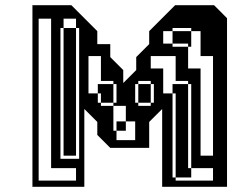

<svg xmlns="http://www.w3.org/2000/svg" viewBox="-20 -720 896 740"><path d="M105 0V-700H255L355 -600V-550H405V-500L455 -450V-400L505 -450V-500L555 -550V-600L655 -700H805L855 -650V0H605V-300L555 -250V-150H405L355 -200V-250L305 -300V0ZM129 -24H273V-72H177V-648H129ZM213 -108H285V-612H273V-648H225V-612H213ZM225 -120V-612H273V-120ZM753 -120H801V-504H753V-600H717V-612H645V-600H609V-552H645V-540H705V-456H753ZM705 -540V-552H645V-600H717V-540ZM369 -312H417V-324H369V-360H357V-396H417V-324H429V-396H417V-408H369V-504H321V-360H357V-324H369ZM657 -24H801V-72H717V-396H705V-408H657V-504H561V-456H609V-360H645V-36H657ZM513 -312H561V-324H513V-396H561V-324H573V-396H561V-408H513V-396H501V-324H513ZM717 -72V-36H657V-360H645V-396H705V-72ZM429 -180H501V-252H465V-312H417V-216H429ZM429 -252H465V-216H429Z"/></svg>

Font: Rubik Broken Fax
Style: Regular
Weight: 400
Designer: Hubert and Fischer, NaN
Foundry: Hubert and Fischer, NaN
Version: Version 2.201